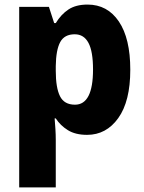

<svg xmlns="http://www.w3.org/2000/svg" viewBox="-20 -580 631 840"><path d="M363 -560Q450 -560 500 -486Q550 -412 550 -275Q550 -137 497.5 -63.5Q445 10 361 10Q310 10 277 -10.5Q244 -31 224 -62H219Q221 -38 222.5 -14.5Q224 9 224 32V240H64V-550H194L217 -479H224Q247 -517 279.5 -538.5Q312 -560 363 -560ZM307 -430Q262 -430 243.5 -396Q225 -362 224 -291V-270Q224 -196 242.5 -159Q261 -122 308 -122Q387 -122 387 -276Q387 -355 367 -392.5Q347 -430 307 -430Z"/></svg>

Font: Noto Sans Lao UI SemCond ExtBd
Style: Regular
Weight: 800
Width: 4
Designer: Monotype Design Team
Foundry: Monotype Imaging Inc.
Version: Version 2.000; ttfautohint (v1.8.4.7-5d5b)